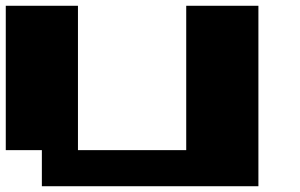

<svg xmlns="http://www.w3.org/2000/svg" viewBox="-20 -770 1040 665"><path d="M0 -500V-750H125H250V-500V-250H437.5H625V-500V-750H750H875V-437.5V-125H500H125V-187.5V-250H62.5H0Z"/></svg>

Font: Press Start 2P
Style: Regular
Weight: 500
Monospace: yes
Version: Version 2.14